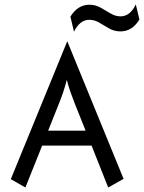

<svg xmlns="http://www.w3.org/2000/svg" viewBox="-20 -830 637 850"><path d="M459 0Q459 0 385.4 -185.4Q385.4 -185.4 166.7 -185.4Q166.7 -185.4 92.4 0Q92.4 0 27.8 -36.8Q27.8 -36.8 277.1 -645.8Q277.1 -645.8 278.5 -645.8Q278.5 -645.8 527.1 -38.2Q527.1 -38.2 459 0ZM193.1 -251.4Q193.1 -251.4 359 -251.4Q359 -251.4 309.7 -375Q300.7 -398.6 292.4 -421.5Q284 -444.4 275.7 -476.4Q267.4 -444.4 259.7 -421.9Q252.1 -399.3 242.4 -375Q242.4 -375 193.1 -251.4ZM307.6 -689.6 291.7 -756.2Q307.6 -782.6 328.8 -795.8Q350 -809 375.7 -809Q402.8 -809 425.3 -796.2Q447.9 -783.3 469.4 -770.5Q491 -757.6 513.2 -757.6Q535.4 -757.6 552.4 -771.5Q569.4 -785.4 581.2 -810.4L597.2 -743.8Q581.9 -718.1 560.8 -704.5Q539.6 -691 513.2 -691Q486.1 -691 463.5 -703.8Q441 -716.7 419.8 -729.5Q398.6 -742.4 375.7 -742.4Q353.5 -742.4 336.5 -728.5Q319.4 -714.6 307.6 -689.6Z"/></svg>

Font: co2trust
Style: Regular
Weight: 400
Designer: Kristian Moeller
Foundry: Dicotype
Version: Version 1.000